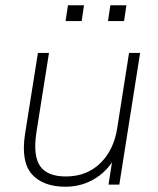

<svg xmlns="http://www.w3.org/2000/svg" viewBox="-20 -701 601 729"><path d="M229 8Q144 8 101.5 -39Q59 -86 75 -192L124 -500H166L118 -197Q105 -109 132.5 -70Q160 -31 230 -31Q309 -31 360.5 -81Q412 -131 425 -214L470 -500H512L433 0H392L411 -122H426Q398 -60 345.5 -26Q293 8 229 8ZM390 -621 399 -681H460L451 -621ZM229 -621 238 -681H299L290 -621Z"/></svg>

Font: Mulish ExtraLight
Style: Italic
Weight: 200
Italic angle: -9°
Designer: Vernon Adams
Foundry: Vernon Adams
Version: Version 3.603